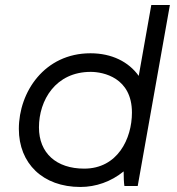

<svg xmlns="http://www.w3.org/2000/svg" viewBox="-20 -740 705 764"><path d="M475 0H528L656 -720H582L532 -438C492 -494 425 -528 340 -528C157 -528 55 -374 55 -227C55 -90 150 4 300 4C361 4 422 -17 472 -58C472 -34 473 -12 475 0ZM341 -454C391 -454 505 -431 505 -292C505 -188 448 -69 315 -69C204 -69 135 -131 135 -233C135 -341 201 -454 341 -454Z"/></svg>

Font: Fixel Display 20240404
Style: Italic
Weight: 400
Italic angle: -10°
Designer: AlfaBravo + MacPaw
Foundry: Kyrylo Tkachov, Marchela Mozhyna, Serhii Makarenko, Maria Weinstein, Zakhar Kryvoshyya
Version: Version 1.211;Glyphs 3.2 (3225)